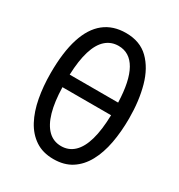

<svg xmlns="http://www.w3.org/2000/svg" viewBox="-174 -841 903 968"><g transform="rotate(30 278.0 -357.0)"><path d="M507 -358Q507 -281 494.5 -214Q482 -147 454.5 -96.5Q427 -46 383.5 -18Q340 10 278 10Q216 10 172.5 -19Q129 -48 102 -98.5Q75 -149 62.5 -216Q50 -283 50 -359Q50 -481 76 -562Q102 -643 153 -683.5Q204 -724 279 -724Q361 -724 411 -675Q461 -626 484 -543.5Q507 -461 507 -358ZM279 -66Q323 -66 354 -95.5Q385 -125 401.5 -183Q418 -241 420 -327H137Q139 -243 155.5 -185Q172 -127 203 -96.5Q234 -66 279 -66ZM279 -649Q236 -649 205 -621.5Q174 -594 157 -538.5Q140 -483 137 -400H419Q415 -524 379.5 -586.5Q344 -649 279 -649Z"/></g></svg>

Font: Noto Sans ExtraCondensed
Style: Regular
Weight: 400
Width: 2
Designer: Monotype Design Team
Foundry: Monotype Imaging Inc.
Version: Version 2.013